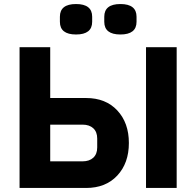

<svg xmlns="http://www.w3.org/2000/svg" viewBox="-20 -932 973 952"><path d="M277 -824V-849Q277 -912 357 -912Q437 -912 437 -849V-824Q437 -761 357 -761Q277 -761 277 -824ZM497 -824V-849Q497 -912 577 -912Q657 -912 657 -849V-824Q657 -761 577 -761Q497 -761 497 -824ZM77 0V-698H229V-446H407Q504 -446 561.5 -384.5Q619 -323 619 -223Q619 -123 561.5 -61.5Q504 0 407 0ZM229 -132H389Q423 -132 442.5 -150Q462 -168 462 -201V-245Q462 -278 442.5 -296Q423 -314 389 -314H229ZM704 0V-698H856V0Z"/></svg>

Font: Aneliza
Style: Bold
Weight: 700
Designer: Mike Abbink, Paul van der Laan, Pieter van Rosmalen
Foundry: Bold Monday
Version: Version 3.0